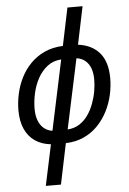

<svg xmlns="http://www.w3.org/2000/svg" viewBox="-64 -806 733 1092"><g transform="rotate(-5 302.5 -260.0)"><path d="M152.3 240.2 202.1 6.8Q148.4 1 111.1 -25.1Q73.7 -51.3 54.2 -95.7Q34.7 -140.1 34.7 -201.2Q34.7 -248 45.2 -295.9Q55.7 -343.8 77.6 -387.2Q99.6 -430.7 133.3 -465.1Q167 -499.5 213.1 -520.8Q259.3 -542 318.4 -544.4L363.3 -759.8H449.7L404.8 -543.9Q483.9 -533.7 527.3 -482.7Q570.8 -431.6 570.8 -337.9Q570.8 -291.5 560.1 -243.4Q549.3 -195.3 526.9 -151.1Q504.4 -106.9 470.7 -71.8Q437 -36.6 391.1 -15.4Q345.2 5.9 287.1 7.8L238.8 240.2ZM217.3 -68.8 302.2 -468.8Q256.3 -465.8 223.4 -440.4Q190.4 -415 168.9 -376Q147.5 -336.9 137.2 -291.3Q127 -245.6 127 -201.7Q127 -163.6 137.9 -135Q148.9 -106.4 169.2 -89.6Q189.5 -72.8 217.3 -68.8ZM304.2 -68.8Q342.3 -71.3 371.3 -89.8Q400.4 -108.4 420.9 -137.7Q441.4 -167 454.3 -201.9Q467.3 -236.8 473.4 -272.2Q479.5 -307.6 479.5 -337.9Q479.5 -377 468.8 -404.5Q458 -432.1 437.7 -448.2Q417.5 -464.4 389.2 -467.8Z"/></g></svg>

Font: Open Sans SemiCondensed Medium
Style: Italic
Weight: 500
Width: 4
Italic angle: -12°
Designer: Monotype Design Team
Foundry: Monotype Imaging Inc.
Version: Version 3.000